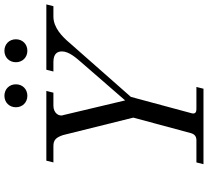

<svg xmlns="http://www.w3.org/2000/svg" viewBox="-56 -886 942 870"><g transform="rotate(-90 415.0 -451.0)"><path d="M568 -850C568 -820 590 -798 620 -798C650 -798 672 -820 672 -850C672 -880 650 -902 620 -902C590 -902 568 -880 568 -850ZM364 -850C364 -820 386 -798 416 -798C446 -798 468 -820 468 -850C468 -880 446 -902 416 -902C386 -902 364 -880 364 -850ZM106 0H448L456 -32H356C338 -32 332 -40 338 -58L411 -329L656 -607C683 -639 724 -680 775 -680H822L830 -712H534L526 -680H569C608 -680 617 -661 617 -641C617 -609 586 -575 567 -553L395 -355L329 -633C320 -654 337 -680 371 -680H430L438 -712H122L114 -680H188C215 -680 227 -669 238 -636L317 -318L247 -58C242 -40 232 -32 214 -32H114Z"/></g></svg>

Font: Old Standard
Style: Italic
Weight: 400
Italic angle: -15.2°
Designer: Alexey Kryukov <alexios@thessalonica.org.ru>
Version: Version 2.0